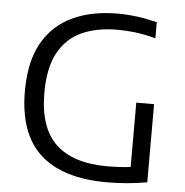

<svg xmlns="http://www.w3.org/2000/svg" viewBox="-53 -802 828 859"><g transform="rotate(5 361.0 -372.0)"><path d="M458 6.5Q260 6.5 158.8 -85.2Q57.5 -177 57.5 -368.5Q57.5 -500.5 105 -584.8Q152.5 -669 238.8 -709.2Q325 -749.5 441 -749.5Q527.5 -749.5 618.5 -726.5V-654Q569.5 -667.5 527.8 -672.5Q486 -677.5 447 -677.5Q354 -677.5 286.2 -646.8Q218.5 -616 181.8 -548Q145 -480 145 -368.5Q145 -211.5 222.5 -138.2Q300 -65 453.5 -65Q510.5 -65 558.5 -71V-360H638.5V-9Q587 -0.5 544.8 3Q502.5 6.5 458 6.5Z"/></g></svg>

Font: Encode Sans SmExp
Style: Regular
Weight: 400
Width: 6
Designer: Multiple Designers
Foundry: Impallari Type
Version: Version 3.002; ttfautohint (v1.8.3) -l 8 -r 50 -G 200 -x 14 